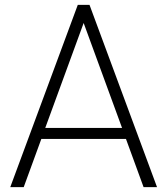

<svg xmlns="http://www.w3.org/2000/svg" viewBox="-20 -765 684 785"><path d="M22 0H77L149 -197H495L567 0H622L346 -745H298ZM165 -242 322 -671 479 -242Z"/></svg>

Font: Mluvka ExtraLight
Style: Regular
Weight: 200
Designer: Modified by Jiří Krblich, Original typeface by Gumpita Rahayu
Foundry: Gumpita Rahayu & Jiří Krblich
Version: Version 2.000;Glyphs 3.1.1 (3134)